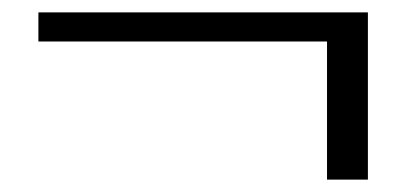

<svg xmlns="http://www.w3.org/2000/svg" viewBox="-20 -353 657 310"><path d="M508 -63V-286H42V-333H574V-63Z"/></svg>

Font: Smooch Sans Thin Medium
Style: Regular
Weight: 500
Version: Version 1.010